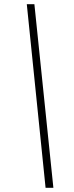

<svg xmlns="http://www.w3.org/2000/svg" viewBox="-20 -730 349 910"><path d="M233 160H196L107 -710H143Z"/></svg>

Font: Source Serif 4 SmText Light
Style: Italic
Weight: 300
Italic angle: -12°
Designer: Frank Grießhammer
Foundry: Adobe
Version: Version 4.005;hotconv 1.1.0;makeotfexe 2.6.0